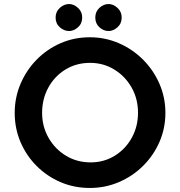

<svg xmlns="http://www.w3.org/2000/svg" viewBox="-20 -925 893 953"><path d="M53 -365Q53 -441 82 -509Q111 -577 162 -629Q213 -681 280.5 -710.5Q348 -740 426 -740Q502 -740 570 -710.5Q638 -681 690 -629Q742 -577 771.5 -509Q801 -441 801 -365Q801 -288 771.5 -220.5Q742 -153 690 -101.5Q638 -50 570 -21Q502 8 426 8Q348 8 280.5 -21Q213 -50 162 -101Q111 -152 82 -219.5Q53 -287 53 -365ZM189 -365Q189 -297 221 -241Q253 -185 307.5 -152Q362 -119 430 -119Q496 -119 549.5 -152Q603 -185 634 -241Q665 -297 665 -365Q665 -435 633 -491Q601 -547 547 -580Q493 -613 427 -613Q359 -613 305 -580Q251 -547 220 -490.5Q189 -434 189 -365ZM256 -838Q256 -867 277 -886Q298 -905 323 -905Q346 -905 367 -886Q388 -867 388 -838Q388 -808 367 -789.5Q346 -771 323 -771Q298 -771 277 -789.5Q256 -808 256 -838ZM453 -838Q453 -867 473.5 -886Q494 -905 519 -905Q542 -905 563 -886Q584 -867 584 -838Q584 -808 563 -789.5Q542 -771 519 -771Q494 -771 473.5 -789.5Q453 -808 453 -838Z"/></svg>

Font: Reem Kufi SemiBold
Style: Regular
Weight: 600
Designer: Khaled Hosny
Version: Version 1.001